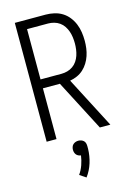

<svg xmlns="http://www.w3.org/2000/svg" viewBox="-146 -807 792 1147"><g transform="rotate(-15 250.0 -233.5)"><path d="M66 0V-735H257Q283 -735 309.5 -729Q336 -723 358.5 -709Q381 -695 397.5 -674Q414 -653 424 -628.5Q434 -604 438 -577.5Q442 -551 442 -524Q442 -501 439 -478Q436 -455 428.5 -432.5Q421 -410 408.5 -390Q396 -370 379 -354.5Q362 -339 340.5 -329.5Q319 -320 296 -316L460 0H395L232 -314H127V0ZM127 -369H257Q275 -369 293.5 -374Q312 -379 327.5 -390Q343 -401 353.5 -416.5Q364 -432 370 -450Q376 -468 378.5 -487Q381 -506 381 -524Q381 -543 378.5 -562Q376 -581 370 -598.5Q364 -616 353.5 -632Q343 -648 327.5 -659Q312 -670 293.5 -675Q275 -680 257 -680H127ZM241 268 202 242Q219 218 229 189.5Q239 161 243 132Q235 131 227.5 127.5Q220 124 215 118Q210 112 207.5 104Q205 96 205 88Q205 79 208 70Q211 61 217.5 55Q224 49 232.5 46Q241 43 250 43Q259 43 267.5 46Q276 49 282.5 55Q289 61 291.5 70Q294 79 294 88V90V105Q293 149 280 191Q267 233 241 268Z"/></g></svg>

Font: Iosevka Term Light
Style: Regular
Weight: 300
Monospace: yes
Designer: Belleve Invis
Foundry: Belleve Invis
Version: Version 9.0.1; ttfautohint (v1.8.3)